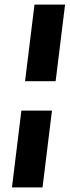

<svg xmlns="http://www.w3.org/2000/svg" viewBox="-20 -770 303 835"><path d="M222 -417 263 -750H130L89 -417ZM73 -289 32 45H165L206 -289Z"/></svg>

Font: Bluebird
Style: SfBdObl
Weight: 700
Designer: Jasper
Foundry: Cannot Into Space Fonts
Version: Version 0.98